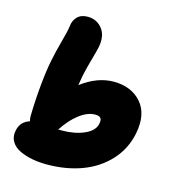

<svg xmlns="http://www.w3.org/2000/svg" viewBox="-107 -820 813 894"><g transform="rotate(15 300.0 -373.0)"><path d="M199.2 -16.1Q162.1 -16.1 129.2 -22.2Q96.2 -28.3 68.4 -41.3Q40.5 -54.2 26.6 -77.4Q12.7 -100.6 19 -130.9Q27.8 -176.3 71.8 -189.9Q68.8 -201.7 68.8 -215.8Q70.3 -291 77.6 -366.9Q85 -442.9 95.2 -490.2Q104 -535.6 118.7 -588.1Q133.3 -640.6 136.2 -664.1Q138.7 -693.4 156.7 -711.7Q174.8 -730 206.1 -730Q250.5 -730 276.9 -696.5Q303.2 -663.1 292 -606Q289.6 -592.8 275.1 -541.7Q260.7 -490.7 253.9 -457Q246.1 -412.6 246.1 -411.1Q323.2 -469.2 401.9 -469.2Q487.3 -469.2 535.2 -414.6Q583 -359.9 564 -263.2Q548.3 -185.5 496.1 -128.9Q443.8 -72.3 367.7 -44.2Q291.5 -16.1 199.2 -16.1ZM357.9 -298.8Q321.3 -298.8 282 -268.8Q242.7 -238.8 209 -187H227.1Q288.1 -187 334.2 -207.3Q380.4 -227.5 387.2 -263.2Q391.1 -281.2 384.5 -290Q377.9 -298.8 357.9 -298.8Z"/></g></svg>

Font: Shantell Sans Irregular Bouncy
Style: Italic
Weight: 800
Italic angle: -11.31°
Designer: Stephen Nixon, Anya Danilova, Shantell Martin
Foundry: Arrow Type
Version: Version 1.006;[9816181b4]